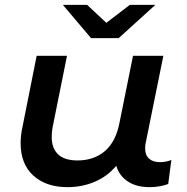

<svg xmlns="http://www.w3.org/2000/svg" viewBox="-20 -764 769 791"><path d="M686 -105 673 -6Q638 7 596 7Q542 7 506.5 -16.5Q471 -40 459 -81Q422 -37 370 -15Q318 7 258 7Q170 7 117.5 -40.5Q65 -88 65 -174Q65 -206 72 -238L131 -534H256L197 -241Q193 -221 193 -200Q193 -153 219.5 -128Q246 -103 299 -103Q367 -103 412 -141.5Q457 -180 472 -257L528 -534H653L580 -174Q578 -166 578 -152Q578 -125 594 -110.5Q610 -96 639 -96Q664 -96 686 -105ZM620 -744 469 -607H355L239 -744H339L418 -670L515 -744Z"/></svg>

Font: Montserrat Alternates SemiBold
Style: Italic
Weight: 600
Italic angle: -11.3°
Designer: Julieta Ulanovsky
Foundry: Julieta Ulanovsky
Version: Version 7.200